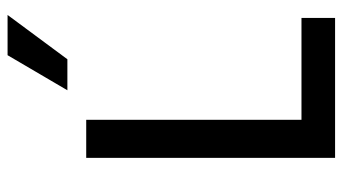

<svg xmlns="http://www.w3.org/2000/svg" viewBox="-224 -704 927 520"><g transform="rotate(-90 240.0 -443.5)"><path d="M452 0H73V-674H176V-91H452ZM340 -725H256L351 -887H460Z"/></g></svg>

Font: Hind Madurai Medium
Style: Regular
Weight: 500
Designer: Jyotish Sonowal
Foundry: Indian Type Foundry
Version: Version 1.001;PS 1.0;hotconv 1.0.86;makeotf.lib2.5.63406; tt